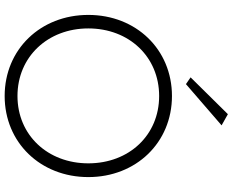

<svg xmlns="http://www.w3.org/2000/svg" viewBox="-107 -882 998 824"><g transform="rotate(90 392.0 -470.0)"><path d="M518 -922 470 -949 312 -789 341 -769ZM44 -350C44 -145 192 9 392 9C592 9 740 -145 740 -350C740 -555 592 -709 392 -709C192 -709 44 -555 44 -350ZM102 -350C102 -525 224 -654 392 -654C560 -654 681 -525 681 -350C681 -176 560 -46 392 -46C224 -46 102 -176 102 -350Z"/></g></svg>

Font: Jost Light
Style: Regular
Weight: 300
Version: Version 3.710